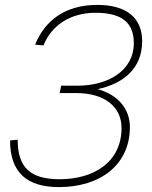

<svg xmlns="http://www.w3.org/2000/svg" viewBox="-20 -746 619 782"><path d="M220 16C390 16 509 -76 509 -228C509 -302 462 -359 378 -383C481 -405 559 -466 559 -578C559 -673 496 -726 376 -726C246 -726 163 -663 123 -564L157 -561C190 -643 267 -694 369 -694C481 -694 525 -650 525 -570C525 -459 421 -397 296 -397H229L223 -367H290C406 -367 475 -311 475 -225C475 -85 361 -16 223 -16C103 -16 52 -64 52 -177L21 -174C21 -43 90 16 220 16Z"/></svg>

Font: Geist Thin
Style: Italic
Weight: 100
Italic angle: -12°
Designer: Basement.studio, Andrés Briganti, Mateo Zaragoza
Foundry: Basement.studio, Vercel, Andrés Briganti, Guido Ferreyra, Mateo Zaragoza
Version: Version 1.500